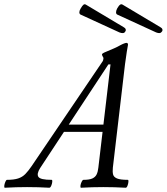

<svg xmlns="http://www.w3.org/2000/svg" viewBox="-86 -877 782 900"><path d="M-63 3Q-67 3 -66 -6Q-65 -15 -61 -24.5Q-57 -34 -53 -34Q-21 -34 -1 -40.5Q19 -47 33 -61.5Q47 -76 62 -98L392 -585Q396 -590 397.5 -595Q399 -600 399 -604Q399 -606 398 -608Q397 -610 395 -613Q394 -615 393 -617.5Q392 -620 392 -622Q392 -624 396 -627Q400 -630 415 -636Q434 -644 449 -650.5Q464 -657 476 -664Q487 -670 495 -673Q503 -676 507 -676Q514 -676 514 -667Q512 -658 508.5 -635.5Q505 -613 500 -576L443 -91Q441 -72 444 -59.5Q447 -47 462.5 -40.5Q478 -34 513 -34Q517 -34 516 -24.5Q515 -15 511.5 -6Q508 3 503 3Q451 0 398 0Q347 0 294 3Q290 3 291 -6Q292 -15 296.5 -24.5Q301 -34 305 -34Q333 -34 347 -40.5Q361 -47 367 -59.5Q373 -72 375 -91L432 -575H422L102 -89Q85 -62 94 -48Q103 -34 156 -34Q160 -34 159 -24.5Q158 -15 154 -6Q150 3 145 3Q94 0 41 0Q-10 0 -63 3ZM193 -259 214 -293H432L429 -259ZM474 -725 291 -809Q286 -812 286 -819.5Q286 -827 292 -837Q300 -851 305.5 -855Q311 -859 317 -855L493 -750Q501 -746 503 -740Q505 -734 501 -729Q498 -723 491 -722Q484 -721 474 -725ZM646 -725 463 -809Q458 -812 458 -819.5Q458 -827 463 -837Q471 -851 477 -855Q483 -859 489 -855L665 -750Q673 -746 675 -740Q677 -734 673 -729Q669 -723 662.5 -722Q656 -721 646 -725Z"/></svg>

Font: Junicode VF
Style: Italic
Weight: 400
Italic angle: -11°
Designer: Peter S. Baker
Version: Version 2.209